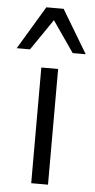

<svg xmlns="http://www.w3.org/2000/svg" viewBox="-65 -787 404 820"><g transform="rotate(5 137.0 -377.0)"><path d="M101 0V-496H173V0ZM-11 -569 100 -754H174L285 -569H229L137 -702L46 -569Z"/></g></svg>

Font: Nunito Sans 6pt Light
Style: Regular
Weight: 300
Version: Version 3.101;gftools[0.9.27]